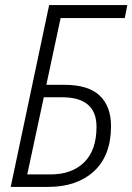

<svg xmlns="http://www.w3.org/2000/svg" viewBox="-20 -734 520 754"><path d="M169 0Q282 0 349 -61.5Q416 -123 416 -239Q416 -316 371.5 -358.5Q327 -401 232 -401H162L218 -663H470L480 -714H173L22 0ZM152 -352H224Q359 -352 359 -236Q359 -144 310.5 -96.5Q262 -49 178 -49H87Z"/></svg>

Font: Noto Sans UI SemiCondensed Light
Style: Italic
Weight: 300
Width: 4
Designer: Monotype Design Team
Foundry: Monotype Imaging Inc.
Version: 1.001